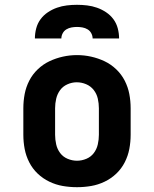

<svg xmlns="http://www.w3.org/2000/svg" viewBox="-20 -770 640 798"><path d="M300 8Q270 8 241 3Q212 -2 185 -15Q158 -28 136.5 -48.5Q115 -69 101.5 -95.5Q88 -122 82.5 -151Q77 -180 77 -210V-320Q77 -350 82.5 -379Q88 -408 101.5 -434.5Q115 -461 137 -482Q159 -503 185.5 -515.5Q212 -528 241 -534.5Q270 -541 300 -541Q330 -541 359 -534.5Q388 -528 414.5 -515.5Q441 -503 463 -482Q485 -461 498.5 -434.5Q512 -408 517.5 -379Q523 -350 523 -320V-210Q523 -180 517.5 -151Q512 -122 498.5 -95.5Q485 -69 463.5 -48.5Q442 -28 415 -15Q388 -2 359 3Q330 8 300 8ZM300 -102Q320 -102 339 -110Q358 -118 370 -134Q382 -150 386.5 -170Q391 -190 391 -210V-320Q391 -340 386.5 -360Q382 -380 369.5 -396Q357 -412 338 -420Q319 -428 299 -428Q279 -428 260 -419.5Q241 -411 229.5 -395Q218 -379 213.5 -359.5Q209 -340 209 -320V-210Q209 -190 213.5 -170Q218 -150 230 -134Q242 -118 261 -110Q280 -102 300 -102ZM125 -610Q125 -631 130.5 -652Q136 -673 148.5 -690Q161 -707 179 -719Q197 -731 217 -738Q237 -745 258 -747.5Q279 -750 300 -750Q321 -750 342 -747.5Q363 -745 383 -738Q403 -731 421 -719Q439 -707 451.5 -690Q464 -673 469.5 -652Q475 -631 475 -610H365Q365 -621 359.5 -631.5Q354 -642 344 -648Q334 -654 322.5 -656Q311 -658 300 -658Q289 -658 277.5 -656Q266 -654 256 -648Q246 -642 240.5 -631.5Q235 -621 235 -610Z"/></svg>

Font: Iosevka Slab XBdEx
Style: Regular
Weight: 800
Width: 7
Monospace: yes
Designer: Belleve Invis
Foundry: Belleve Invis
Version: Version 11.1.0; ttfautohint (v1.8.3)